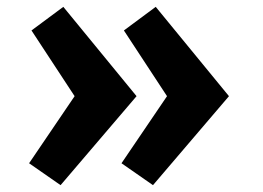

<svg xmlns="http://www.w3.org/2000/svg" viewBox="-20 -558 769 561"><path d="M65 -81 198 -277 72 -469 165 -538 379 -277 157 -17ZM335 -81 468 -277 342 -469 435 -538 649 -277 427 -17Z"/></svg>

Font: Secular One
Style: Regular
Weight: 400
Designer: Michal Sahar
Foundry: Hagilda
Version: Version 1.000